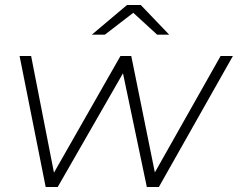

<svg xmlns="http://www.w3.org/2000/svg" viewBox="-20 -745 948 765"><path d="M162 0 58 -522H104L195 -57L460 -522H503L597 -58L859 -522H908L613 0H565L470 -453L210 0ZM346 -607 486 -725H541L654 -607H606L511 -694L398 -607Z"/></svg>

Font: Montserrat Light
Style: Italic
Weight: 300
Italic angle: -11.3°
Designer: Julieta Ulanovsky
Foundry: Julieta Ulanovsky
Version: Version 9.000; ttfautohint (v1.8.4.7-5d5b)